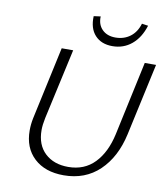

<svg xmlns="http://www.w3.org/2000/svg" viewBox="-93 -939 889 1022"><g transform="rotate(10 351.5 -427.5)"><path d="M101 -198Q101 -231 108 -265L193 -658H255L171 -277Q163 -239 163 -211Q163 -131 210.5 -86.5Q258 -42 336 -42Q423 -42 478.5 -99.5Q534 -157 556 -258L642 -658H703L618 -268Q590 -141 513 -67.5Q436 6 320 6Q219 6 160 -49Q101 -104 101 -198ZM625 -856 591 -861Q577 -814 543.5 -789Q510 -764 464 -764Q419 -764 392.5 -790.5Q366 -817 368 -861L331 -856Q328 -790 362 -753Q396 -716 456 -716Q516 -716 560 -752.5Q604 -789 625 -856Z"/></g></svg>

Font: Ysabeau Semilight
Style: Italic
Weight: 300
Italic angle: -12°
Designer: Christian Thalmann (Catharsis Fonts)
Version: Version 0.003